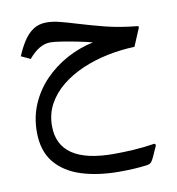

<svg xmlns="http://www.w3.org/2000/svg" viewBox="-81 -471 794 863"><g transform="rotate(-10 316.5 -39.0)"><path d="M383.8 236.8Q257.8 236.8 194.8 193.8Q131.8 150.9 131.8 65.4Q131.8 10.3 156.2 -34.4Q180.7 -79.1 223.1 -113.3Q265.6 -147.5 320.3 -170.9Q375 -194.3 436.3 -206.8Q497.6 -219.2 558.6 -221.2L592.3 -300.8Q594.2 -305.7 593 -307.9Q591.8 -310.1 587.4 -310.5Q507.3 -318.4 443.6 -334.7Q379.9 -351.1 328.6 -366.7Q287.1 -379.4 252 -388.7Q216.8 -397.9 188 -397.9Q152.3 -397.9 126.7 -380.6Q101.1 -363.3 82.3 -334Q63.5 -304.7 48.3 -268.1L90.3 -248.5Q138.2 -306.6 189.9 -306.6Q206.1 -306.6 239.3 -301.5Q272.5 -296.4 310.5 -288.8Q348.6 -281.2 378.4 -273.4Q314 -259.8 256.3 -228.3Q198.7 -196.8 154.5 -150.9Q110.4 -105 85.2 -46.6Q60.1 11.7 60.1 80.1Q60.1 166 103 218.8Q146 271.5 221.7 295.7Q297.4 319.8 394.5 319.8Q432.1 319.8 463.9 317.9Q495.6 315.9 521 312.5Q536.6 310.1 542.5 302.2Q548.3 294.4 554.7 280.8L575.7 233.9Q576.7 231.4 576.2 229Q575.7 226.6 574 224.9Q572.3 223.1 568.8 223.6Q519 231.4 472.9 234.1Q426.8 236.8 383.8 236.8Z"/></g></svg>

Font: Literata
Style: Regular
Weight: 400
Designer: Latin by Veronika Burian and Jose Scaglione. Greek by Irene Vlachou. Cyrillic by Vera Evstafieva.
Foundry: TypeTogether
Version: Version 3.002